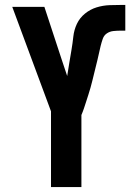

<svg xmlns="http://www.w3.org/2000/svg" viewBox="-20 -763 540 783"><path d="M188 0V-309L30 -735H161L231 -522L254 -453Q258 -479 262.5 -506Q267 -533 271.5 -559.5Q276 -586 279 -613.5Q282 -641 293.5 -665.5Q305 -690 326.5 -707.5Q348 -725 374 -733Q400 -741 427.5 -742Q455 -743 482 -743H491V-638H473Q458 -638 443 -636.5Q428 -635 416 -627Q404 -619 399 -604.5Q394 -590 390.5 -576Q387 -562 384 -547.5Q381 -533 377.5 -519Q374 -505 370.5 -490.5Q367 -476 363.5 -462Q360 -448 356.5 -433.5Q353 -419 349 -405Q345 -391 340.5 -377Q336 -363 331.5 -349Q327 -335 322.5 -321.5Q318 -308 312 -294V0Z"/></svg>

Font: Iosevka SS18 Extrabold
Style: Regular
Weight: 800
Monospace: yes
Designer: Belleve Invis
Foundry: Belleve Invis
Version: Version 25.1.1; ttfautohint (v1.8.4)